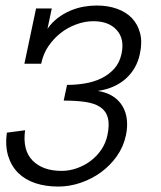

<svg xmlns="http://www.w3.org/2000/svg" viewBox="-20 -668 586 699"><path d="M438.5 -175.8Q429.7 -133.8 405.3 -99.4Q380.9 -64.9 347.2 -40.5Q313.5 -16.1 273.2 -2.4Q232.9 11.2 191.9 11.2Q146 11.2 108.6 -1.2Q71.3 -13.7 46.1 -38.6Q21 -63.5 9.8 -100.1Q-1.5 -136.7 4.9 -185.1L71.3 -193.8Q61.5 -120.6 99.1 -83Q136.2 -45.9 204.1 -45.9Q232.9 -45.9 260.3 -55.7Q287.6 -65.4 310.3 -82.5Q333 -99.6 349.1 -123.5Q365.2 -147.5 371.1 -175.8Q379.4 -214.8 372.6 -239.5Q365.7 -264.2 345 -278.1Q324.2 -292 290.5 -296.9Q256.8 -301.8 211.9 -301.8L224.1 -358.9Q256.8 -358.9 289.3 -364.3Q321.8 -369.6 348.9 -382.8Q376 -396 395.8 -417.7Q415.5 -439.5 422.4 -472.2Q434.1 -525.9 405.3 -558.1Q376.5 -590.8 319.8 -590.8Q288.1 -590.8 255.9 -578.6Q223.6 -566.4 199.2 -546.4Q175.8 -527.8 156.7 -500.5Q137.7 -473.1 129.9 -436H68.8L111.3 -637.2H168.5L152.8 -563Q169.4 -586.9 190.9 -603Q212.4 -619.1 236.1 -629.2Q259.8 -639.2 284.2 -643.6Q308.6 -647.9 332 -647.9Q373 -647.9 406.2 -636Q439.5 -624 460.7 -601.6Q481.9 -579.1 490.2 -546.4Q498.5 -513.7 489.3 -472.2Q478 -417.5 438.2 -381.8Q398.4 -346.2 335.9 -336.9Q368.2 -332 390.9 -317.4Q413.6 -302.7 426.3 -281Q439 -259.3 441.9 -232.2Q444.8 -205.1 438.5 -175.8Z"/></svg>

Font: Anonymous Pro
Style: Italic
Weight: 400
Italic angle: -12°
Monospace: yes
Designer: Mark Simonson
Version: Version 1.003